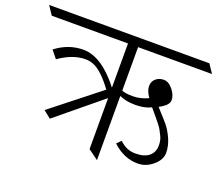

<svg xmlns="http://www.w3.org/2000/svg" viewBox="-165 -838 1148 1001"><g transform="rotate(20 408.5 -337.5)"><path d="M635 -357Q600 -339 547.5 -339Q495 -339 459 -356V0L403 -41V-324L154 -119L113 -152L379 -362Q321 -441 274 -463Q250 -474 224 -474Q153 -474 78 -421L44 -463Q114 -517 197 -517Q298 -517 403 -382V-627H-20L-52 -675H837L869 -627H459V-386Q477 -377 520 -377Q563 -377 605 -397Q582 -430 582 -456Q582 -482 600 -497.5Q618 -513 644.5 -513Q671 -513 694.5 -484Q718 -455 718 -426.5Q718 -398 666 -371Q668 -368 688.5 -346Q709 -324 729.5 -299.5Q750 -275 767.5 -236.5Q785 -198 785 -159Q785 -120 747 -88Q709 -56 664 -56Q586 -56 523 -116L546 -139Q584 -101 634 -101Q684 -101 710 -122.5Q736 -144 736 -183Q736 -211 726 -231Q716 -251 710.5 -261.5Q705 -272 692.5 -287.5Q680 -303 674.5 -310Q669 -317 654 -334.5Q639 -352 635 -357Z"/></g></svg>

Font: Halant Light
Style: Regular
Weight: 300
Designer: Hitesh Malaviya (Devanagari), Satya Rajpurohit (Latin)
Foundry: Indian Type Foundry
Version: Version 1.101;PS 1.0;hotconv 1.0.78;makeotf.lib2.5.61930; tt